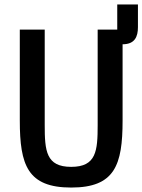

<svg xmlns="http://www.w3.org/2000/svg" viewBox="-20 -831 640 863"><path d="M69 -698V-289C69 -89 104 12 300 12C496 12 531 -89 531 -289V-632C586 -632 600 -666 600 -709V-811H507V-698H419V-269C419 -153 413 -81 300 -81C187 -81 181 -153 181 -269V-698Z"/></svg>

Font: IBM Mono Medium
Style: Regular
Weight: 500
Monospace: yes
Designer: Mike Abbink, Paul van der Laan, Pieter van Rosmalen
Foundry: Bold Monday
Version: Version 2.3